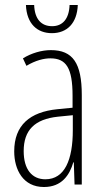

<svg xmlns="http://www.w3.org/2000/svg" viewBox="-20 -740 416 770"><path d="M188 -607C249 -607 289 -647 292 -720H259C257 -664 231 -635 189 -635C145 -635 119 -664 117 -720H84C87 -644 130 -607 188 -607ZM184 -539C147 -539 106 -527 72 -506L86 -476C123 -498 156 -506 182 -506C245 -506 271 -468 271 -356V-308L210 -302C100 -291 37 -238 37 -133C37 -59 73 10 156 10C228 10 259 -38 274 -89H276L279 0H308V-359C308 -487 272 -539 184 -539ZM212 -272 272 -278V-218C272 -100 240 -21 162 -21C108 -21 75 -61 75 -134C75 -218 119 -262 212 -272Z"/></svg>

Font: Noto Sans ExtraCondensed ExtraLight
Style: Regular
Weight: 200
Width: 2
Designer: Monotype Design Team
Foundry: Monotype Imaging Inc.
Version: Version 2.013